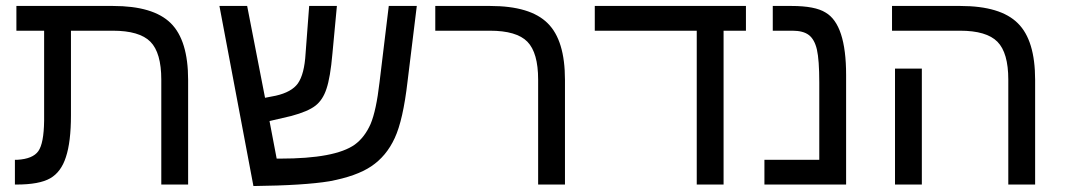

<svg xmlns="http://www.w3.org/2000/svg" viewBox="-20 -619 3572 644"><path d="M128 -214V-516H35V-599H359Q494 -599 552.5 -541.5Q611 -484 611 -351V0H521V-352Q521 -442 484.5 -479Q448 -516 358 -516H218V-232Q218 -143 201 -92Q185 -42 148.5 -21Q112 0 35 0H30V-83H38Q90 -86 108.5 -112Q127 -138 128 -214Z M1005 -440 1017 -599H1110L1095 -439Q1088 -359 1075 -321Q1063 -284 1038 -264.5Q1013 -245 957 -230L884 -213L908 -87H920Q1104 -87 1170 -134Q1203 -158 1223 -203Q1242 -248 1253 -343L1284 -599H1378L1347 -346Q1332 -216 1304 -156Q1276 -95 1225 -61Q1176 -28 1085 -11Q1000 3 830 5L716 -599H809L869 -291L905 -298Q958 -310 979 -339Q1001 -370 1005 -440Z M1875 -351V0H1785V-352Q1785 -442 1749 -479Q1713 -516 1623 -516H1440V-599H1624Q1759 -599 1817 -541Q1875 -484 1875 -351Z M2407 -516V0H2317V-516H1975V-599H2482V-516Z M2818 -367V0H2544V-83H2728V-342Q2728 -418 2720 -453Q2712 -487 2693 -501.5Q2674 -516 2638 -516H2572V-599H2635Q2714 -599 2749 -577Q2818 -537 2818 -367Z M3072 -389V0H2982V-389ZM3452 -351V0H3362V-352Q3362 -442 3325.5 -479Q3289 -516 3200 -516H2972V-599H3201Q3336 -599 3394 -541Q3452 -484 3452 -351Z"/></svg>

Font: Libra Sans
Style: Regular
Weight: 400
Foundry: Context Ltd
Version: Version 1.002